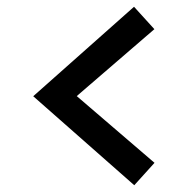

<svg xmlns="http://www.w3.org/2000/svg" viewBox="-20 -533 566 568"><path d="M377.2 15 78.3 -248.3 376.5 -513 436.7 -446.7 167.1 -214.3V-283L437.1 -51.3Z"/></svg>

Font: Andada Pro
Style: Regular
Weight: 400
Designer: Carolina Giovagnoli
Foundry: Huerta Tipografica
Version: Version 3.003